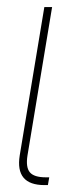

<svg xmlns="http://www.w3.org/2000/svg" viewBox="-20 -536 216 556"><path d="M108.9 0Q23.4 0 37.1 -85.9L108.4 -515.6H130.9L59.6 -85.9Q54.2 -51.8 66.4 -37.1Q78.6 -22.5 112.8 -22.5H122.6L118.7 0Z"/></svg>

Font: Inter Display Thin
Style: Italic
Weight: 100
Italic angle: -9.39999°
Designer: Rasmus Andersson
Foundry: rsms
Version: Version 4.000;git-a52131595